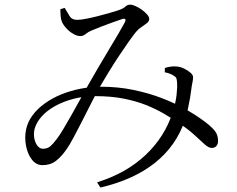

<svg xmlns="http://www.w3.org/2000/svg" viewBox="-20 -762 1040 843"><path d="M244.9 -721.5Q244.9 -708.5 246.1 -693Q247.3 -677.5 251.3 -667.6Q256.8 -653.9 270.3 -638.8Q283.7 -623.8 301 -613.7Q318.3 -603.5 332.5 -603.5Q345.2 -603.5 356.6 -613Q368.1 -622.4 380.6 -627.4Q399.7 -635.8 424.8 -645.3Q449.9 -654.7 474.7 -663.8Q499.6 -672.9 517.4 -678.7Q526.6 -681.3 530 -677.6Q533.3 -673.8 526.9 -661.8Q517.9 -644.7 498.6 -611.9Q479.3 -579.1 455.1 -539Q430.9 -498.8 407.4 -458.6Q383.9 -418.4 365.9 -386.4Q350.4 -359 331.9 -325.3Q313.3 -291.5 294.3 -257.9Q275.2 -224.3 258.5 -196.1Q241.9 -168 229.9 -152.6Q213.6 -130.7 200.8 -119.7Q187.9 -108.8 168.1 -108.8Q155 -108.8 144.6 -121.8Q134.2 -134.9 130.5 -155.4Q126.9 -175.8 132.1 -196.6Q140 -225.1 163.2 -250.9Q186.4 -276.8 222.4 -296.7Q258.3 -316.5 303.3 -328.2Q348.2 -339.9 398.9 -339.9Q466.9 -339.9 521.9 -329.2Q576.9 -318.4 620.2 -301.2Q663.5 -283.9 697.6 -264.1Q731.6 -244.4 758.4 -226.3Q805.3 -195.7 833.2 -169.8Q861.1 -143.8 878.6 -128.2Q896.1 -112.5 909.4 -112.5Q923.1 -112.5 930.1 -120.9Q937.1 -129.3 937.3 -141Q937.5 -157.7 932.5 -171.1Q927.5 -184.5 913 -198.8Q899.4 -212.8 879.4 -227.7Q859.5 -242.6 834 -259Q808.5 -275.4 777.6 -291.9Q739.9 -312.3 685.5 -333Q631.1 -353.7 564.6 -367.4Q498.1 -381.2 423.6 -381.2Q378.7 -381.2 334.3 -372.6Q289.8 -364 249.8 -347.8Q209.7 -331.6 176.9 -308Q144.1 -284.5 122.7 -255.5Q101.2 -226.4 94.3 -192.5Q87.3 -158 94.3 -121.6Q101.3 -85.2 120.1 -61.1Q139 -36.9 166.6 -36.9Q201.2 -36.9 225.4 -55.5Q249.7 -74 272.7 -107.3Q285.6 -125.6 303.2 -158.6Q320.7 -191.5 341.3 -231.8Q361.8 -272.1 382.2 -312.4Q402.6 -352.7 420.7 -384.6Q436.5 -411.6 457.8 -446.5Q479.1 -481.3 502 -515.9Q524.9 -550.4 544.9 -578.7Q564.9 -606.9 576.6 -621.3Q588.3 -635.2 601.7 -643.9Q615 -652.6 625.2 -660.7Q635.3 -668.7 635.3 -679Q635.3 -687.5 626.1 -698.2Q616.9 -708.8 603.3 -718.8Q589.7 -728.8 575.6 -735.1Q561.4 -741.5 551 -741.5Q539.1 -741.5 530.1 -732.7Q521.1 -723.8 494.7 -715.2Q481.4 -710.8 458.1 -704.2Q434.9 -697.6 408.5 -690.9Q382 -684.2 357.9 -679.5Q333.8 -674.8 318 -674.8Q296 -674.8 285.9 -690.9Q275.9 -707 264 -727.4ZM703.4 -444.7Q727.3 -439.7 741.1 -430.8Q751.1 -425.2 753.9 -419.2Q756.6 -413.1 757.4 -399.9Q759 -378.1 755.1 -344.1Q751.2 -310.1 738.2 -269.7Q703.8 -160.9 618.5 -80.9Q533.3 -0.9 406.2 38.5L420.9 61.4Q565.9 27.7 659.8 -46.6Q753.8 -121 792.3 -235.5Q799.4 -258.1 805 -283.6Q810.6 -309.2 814.4 -331.9Q818.2 -354.6 819.7 -367.7Q821.7 -385.6 824.7 -398.5Q827.7 -411.4 827.7 -423Q827.7 -432.9 816.4 -442.7Q805.1 -452.6 789.2 -460.4Q773.2 -468.3 757.1 -469.9Q745 -471.5 730.5 -469.6Q716 -467.7 704 -463.6Z"/></svg>

Font: Noto Serif SC
Style: Regular
Weight: 200
Designer: Ryoko NISHIZUKA 西塚涼子 (kana & ideographs); Frank Grießhammer (Latin, Greek & Cyrillic); Wenlong ZHANG 张文龙 (bopomofo); San
Foundry: Adobe
Version: Version 2.001;hotconv 1.1.0;makeotfexe 2.6.0